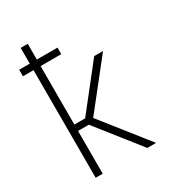

<svg xmlns="http://www.w3.org/2000/svg" viewBox="-178 -838 855 941"><g transform="rotate(-30 250.0 -367.5)"><path d="M85 0V-609H25V-646H85V-735H125V-646H242V-609H125V-278H186L377 -520H427L221 -260L427 0H377L375 -3L186 -242H125V0Z"/></g></svg>

Font: Iosevka Curly Extralight
Style: Regular
Weight: 200
Monospace: yes
Designer: Belleve Invis
Foundry: Belleve Invis
Version: Version 22.1.2; ttfautohint (v1.8.4)